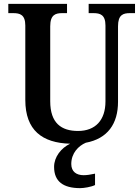

<svg xmlns="http://www.w3.org/2000/svg" viewBox="-20 -734 721 994"><path d="M395 240C414 240 452 234 472 224V165C449 170 430 173 413 173C376 173 349 155 349 115C349 58 387 21 424 5C537 -16 591 -93 591 -207V-598C591 -658 618 -666 653 -666H679V-714H439V-666H464C498 -666 526 -658 526 -602V-209C526 -112 474 -56 384 -56C298 -56 240 -96 240 -210V-598C240 -658 268 -666 302 -666H327V-714H23V-666H49C83 -666 111 -658 111 -602V-217C111 -59 199 6 343 10C297 32 260 78 260 130C260 206 308 240 395 240Z"/></svg>

Font: Noto Serif Armenian SemiCondensed SemiBold
Style: Regular
Weight: 600
Width: 4
Designer: Monotype Design Team
Foundry: Monotype Imaging Inc.
Version: Version 2.008